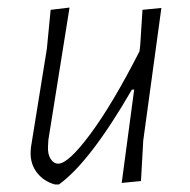

<svg xmlns="http://www.w3.org/2000/svg" viewBox="-20 -480 503 508"><path d="M164 -460 108 -110 107 -92Q106 -72 114 -59.5Q122 -47 134 -47Q161 -47 219.5 -126Q278 -205 349 -344L351 -360L357 -454L407 -459L359 -108L353 -1L302 4L335 -243H329Q218 -51 136 8H125Q96 0 78 -23Q60 -46 61 -78L62 -91L104 -351L114 -454Z"/></svg>

Font: Alegreya Sans SC Light
Style: Italic
Weight: 300
Italic angle: -7°
Designer: Juan Pablo del Peral
Foundry: Huerta Tipografica
Version: Version 2.007